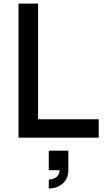

<svg xmlns="http://www.w3.org/2000/svg" viewBox="-20 -770 588 1074"><path d="M192.9 -750H83.5V0H532.2V-103H192.9ZM362.3 182.1Q362.3 228.5 331.1 256.3Q299.8 284.2 252.9 284.2V234.4Q260.3 234.4 268.8 232.4Q277.3 230.5 288.1 225.3Q298.8 220.2 305.9 209Q313 197.8 312.5 182.1H252.9V72.8H362.3Z"/></svg>

Font: Manrope3 Semibold
Style: Regular
Weight: 600
Width: 4
Designer: Mikhail Sharanda
Foundry: Mikhail Sharanda
Version: Version 3.000;PS 003.000;hotconv 1.0.88;makeotf.lib2.5.64775